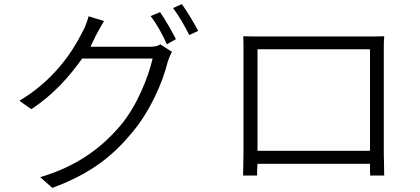

<svg xmlns="http://www.w3.org/2000/svg" viewBox="-20 -852 2040 932"><path d="M942 -702C923 -739 889 -795 863 -832L820 -813C848 -776 877 -725 899 -682L942 -702ZM834 -662C813 -703 782 -757 757 -793L711 -774C741 -736 770 -682 790 -637L834 -662ZM620 -207C711 -315 770 -453 795 -555C800 -570 807 -587 815 -600L758 -637C743 -626 726 -625 699 -625H419C429 -645 437 -663 445 -679C455 -697 470 -726 485 -750L410 -773C404 -749 392 -718 383 -702C381 -699 380 -696 378 -693L375 -687C329 -596 237 -459 74 -363L132 -322C243 -395 319 -484 379 -568H721C699 -474 644 -337 565 -243C473 -135 355 -45 175 8L234 60C422 -9 529 -97 620 -207Z M1230 -57H1776C1776 -31 1776 -8 1777 0H1845C1845 -7 1844 -33 1844 -59V-71C1843 -87 1843 -102 1843 -113V-612C1843 -633 1843 -654 1845 -676C1819 -675 1793 -675 1772 -675H1233C1214 -675 1196 -675 1161 -676V-666C1162 -650 1162 -635 1162 -621V-113C1162 -80 1160 -15 1160 0H1228V-6C1228 -17 1228 -36 1230 -57ZM1230 -120V-613H1776V-120H1230Z"/></svg>

Font: Glow Sans SC Normal
Style: Regular
Weight: 400
Designer: Ryoko NISHIZUKA (kana, bopomofo & ideographs); Paul D. Hunt (Latin, Greek & Cyrillic); Sandoll Communications, Soo-young
Version: Version 0.93